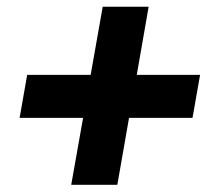

<svg xmlns="http://www.w3.org/2000/svg" viewBox="-20 -554 640 558"><path d="M221.5 -211.5H37L59 -336.5H243.5L278.5 -534.5H412L377.5 -336.5H561.5L539.5 -211.5H355L321 -17H187Z"/></svg>

Font: JuliaMono ExtraBold
Style: Italic
Weight: 800
Italic angle: -9°
Monospace: yes
Designer: cormullion
Foundry: corm
Version: Version 0.057; ttfautohint (v1.8.4)